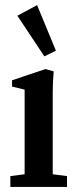

<svg xmlns="http://www.w3.org/2000/svg" viewBox="-20 -741 321 761"><path d="M155.8 -517.6 48.8 -678.7 127 -720.7 201.7 -540ZM21 0V-43L77.6 -50.3V-385.7L27.8 -397.9V-422.9L160.6 -467.3L192.9 -458Q189 -418 189 -375V-50.3L245.6 -43V0Z"/></svg>

Font: Elstob 6pt SemiBold
Style: Regular
Weight: 600
Designer: Peter S. Baker
Version: Version 1.015